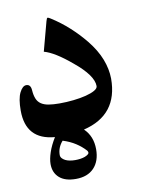

<svg xmlns="http://www.w3.org/2000/svg" viewBox="-78 -571 618 788"><g transform="rotate(-10 231.0 -177.0)"><path d="M277.3 52.7Q277.3 102.1 250.5 130.4Q223.6 158.7 174.8 158.7Q129.9 158.7 106.2 137.7Q82.5 116.7 82.5 80.6Q82.5 60.1 91.8 32.2Q101.1 4.4 119.6 -25.4Q0 -35.2 0 -156.7Q0 -206.5 12.5 -231.2Q24.9 -255.9 40.5 -255.9Q59.1 -255.9 60.5 -230.5Q62 -209.5 67.9 -195.3Q73.7 -181.2 85.9 -172.9Q98.1 -164.6 116.9 -161.4Q135.7 -158.2 162.6 -158.2Q191.9 -158.2 220.9 -161.4Q250 -164.6 272.9 -170.4Q295.9 -176.3 310.1 -184.3Q324.2 -192.4 324.2 -202.1Q324.2 -246.1 248 -308.6Q179.2 -366.7 135.3 -378.4L168 -500.5Q171.4 -513.2 174.8 -513.2Q175.8 -513.2 179 -512Q182.1 -510.7 186.5 -507.8Q226.6 -482.4 260 -451.9Q293.5 -421.4 321.8 -386.7Q356 -344.2 371.8 -303.2Q387.7 -262.2 388.2 -222.2Q388.2 -70.3 242.2 -35.2Q277.3 -1.5 277.3 52.7ZM240.2 52.2Q223.1 33.2 200.4 18.6Q177.7 3.9 147.9 -5.4Q126 19.5 126 50.3Q126 58.1 131.1 64Q136.2 69.8 144.3 74Q152.3 78.1 163.1 80.1Q173.8 82 185.5 82Q195.8 82 206.3 80.6Q216.8 79.1 224.9 76.2Q232.9 73.2 238.3 69.3Q243.7 65.4 243.7 61Q243.7 56.6 240.2 52.2Z"/></g></svg>

Font: XB Kayhan
Style: Bold
Weight: 700
Designer: Behnam
Foundry: Irmug
Version: Version 7.300 2009